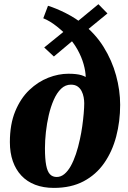

<svg xmlns="http://www.w3.org/2000/svg" viewBox="-20 -881 608 914"><path d="M236.5 13.5Q186.5 13.5 147.5 -1.5Q108.5 -16.5 81.8 -45Q55 -73.5 41 -113.8Q27 -154 27 -204.5Q27 -289.5 52.5 -351.2Q78 -413 119.5 -452.5Q161 -492 209.8 -511Q258.5 -530 305.5 -530Q326 -530 341.2 -528.2Q356.5 -526.5 368 -523Q379.5 -519.5 388 -514.5Q387.5 -541.5 378 -575.5Q368.5 -609.5 349 -644.8Q329.5 -680 299 -712L361.5 -717L236.5 -612L190.5 -655L320.5 -760.5L312 -698.5Q284.5 -728 251 -754.8Q217.5 -781.5 186 -794L208.5 -853.5Q247.5 -841.5 294 -818Q340.5 -794.5 380.5 -762L323 -757.5L448.5 -861L491.5 -817L364.5 -713L370.5 -770Q433 -722 473 -657.8Q513 -593.5 532.5 -522.2Q552 -451 552 -382Q552 -303 533.2 -231.5Q514.5 -160 476 -104.8Q437.5 -49.5 378 -18Q318.5 13.5 236.5 13.5ZM250 -38.5Q269.5 -38.5 286.2 -52.2Q303 -66 316.8 -90.5Q330.5 -115 341.5 -147.8Q352.5 -180.5 360.5 -218.5Q367 -247.5 371.5 -279.5Q376 -311.5 378.5 -340.8Q381 -370 381 -389.5Q381 -403 378.2 -418.2Q375.5 -433.5 368.5 -447.2Q361.5 -461 349.2 -469.5Q337 -478 317.5 -478Q291 -478 270.8 -458.5Q250.5 -439 236 -406Q221.5 -373 212.2 -333.2Q203 -293.5 198.5 -252.5Q194 -211.5 194 -175.5Q194 -124.5 199.8 -94.5Q205.5 -64.5 217.8 -51.5Q230 -38.5 250 -38.5Z"/></svg>

Font: Merriweather 60pt Black
Style: Italic
Weight: 900
Italic angle: -7.8°
Version: Version 2.101